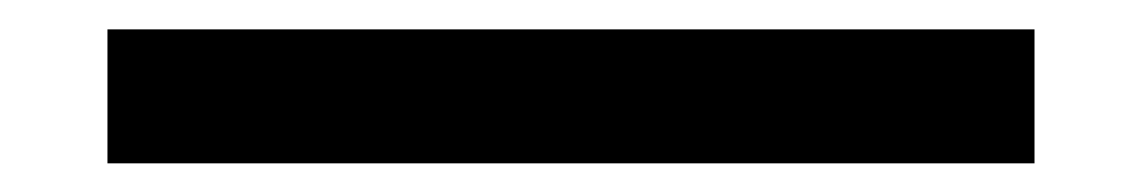

<svg xmlns="http://www.w3.org/2000/svg" viewBox="-20 -114 796 134"><path d="M55 0V-93.5H702V0Z"/></svg>

Font: Karla SemiBold
Style: Regular
Weight: 600
Designer: Jonathan Pinhorn
Version: Version 2.004; ttfautohint (v1.8.4.7-5d5b);gftools[0.9.33]